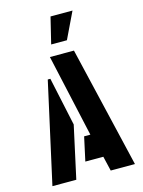

<svg xmlns="http://www.w3.org/2000/svg" viewBox="-134 -995 797 1072"><g transform="rotate(-15 264.0 -459.0)"><path d="M230 -766 267 -918H394L321 -766ZM369 0 349 -85H245L275 -223H311L205 -700H344L509 0ZM32 0 161 -582H176L236 -302L170 0Z"/></g></svg>

Font: Stick No Bills ExtraBold
Style: Regular
Weight: 800
Version: Version 2.000